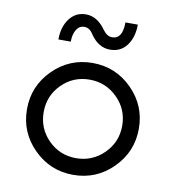

<svg xmlns="http://www.w3.org/2000/svg" viewBox="-82 -796 796 879"><g transform="rotate(10 316.0 -357.0)"><path d="M382.5 -583.8Q328.8 -583.8 291.2 -638.8Q275 -666.2 250 -666.2Q226.2 -666.2 213.1 -644.4Q200 -622.5 200 -588.8H142.5Q142.5 -647.5 171.2 -685.6Q200 -723.8 247.5 -723.8Q300 -723.8 338.8 -668.8Q358.8 -641.2 382.5 -641.2Q431.2 -641.2 431.2 -718.8H488.8Q488.8 -660 460.6 -621.9Q432.5 -583.8 382.5 -583.8ZM500 -66.2Q423.8 10 316.2 10Q208.8 10 132.5 -66.2Q56.2 -142.5 56.2 -250Q56.2 -357.5 132.5 -433.8Q208.8 -510 316.2 -510Q423.8 -510 500 -433.8Q576.2 -357.5 576.2 -250Q576.2 -142.5 500 -66.2ZM316.2 -67.5Q391.2 -67.5 445 -120.6Q498.8 -173.8 498.8 -250Q498.8 -326.2 445 -379.4Q391.2 -432.5 316.2 -432.5Q240 -432.5 186.9 -379.4Q133.8 -326.2 133.8 -250Q133.8 -173.8 186.9 -120.6Q240 -67.5 316.2 -67.5Z"/></g></svg>

Font: Now Alt
Style: Regular
Weight: 400
Designer: Alfredo Marco Pradil
Foundry: Alfredo Marco Pradil
Version: Version 1.002;PS 001.002;hotconv 1.0.88;makeotf.lib2.5.64775